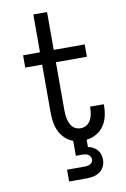

<svg xmlns="http://www.w3.org/2000/svg" viewBox="-102 -794 705 1074"><g transform="rotate(-10 250.0 -257.5)"><path d="M201 220V153H301Q309 153 317 151.5Q325 150 332 146.5Q339 143 344 136Q349 129 349 121Q349 112 344.5 104.5Q340 97 333 92.5Q326 88 317.5 86.5Q309 85 301 85H263V0Q237 -9 217 -28.5Q197 -48 185.5 -72.5Q174 -97 170 -124.5Q166 -152 166 -179V-450H70V-520H166V-735H244V-520H420V-450H244V-179Q244 -166 245 -153Q246 -140 249 -127.5Q252 -115 257 -103Q262 -91 270.5 -81.5Q279 -72 291.5 -67Q304 -62 316 -62Q328 -62 339.5 -66Q351 -70 359.5 -78Q368 -86 373.5 -96.5Q379 -107 382.5 -118.5Q386 -130 387.5 -142Q389 -154 389 -166V-172H467V-162Q467 -132 460 -103Q453 -74 436.5 -50Q420 -26 393.5 -11Q367 4 338 7V48Q353 51 366.5 58Q380 65 390 76.5Q400 88 404.5 102.5Q409 117 409 132Q409 152 400.5 170.5Q392 189 375.5 200.5Q359 212 339.5 216Q320 220 301 220Z"/></g></svg>

Font: Iosevka Curly
Style: Regular
Weight: 400
Monospace: yes
Designer: Belleve Invis
Foundry: Belleve Invis
Version: Version 22.1.2; ttfautohint (v1.8.4)